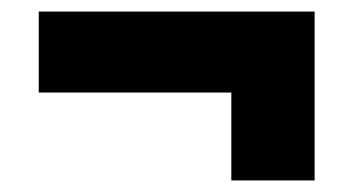

<svg xmlns="http://www.w3.org/2000/svg" viewBox="-20 -482 611 332"><path d="M47 -322H380V-170H524V-462H47Z"/></svg>

Font: MV Cash ExtraBold
Style: Regular
Weight: 800
Designer: Rodrigo Fuenzalida
Foundry: fragTYPE
Version: Version 1.100;Glyphs 3.1.2 (3151)